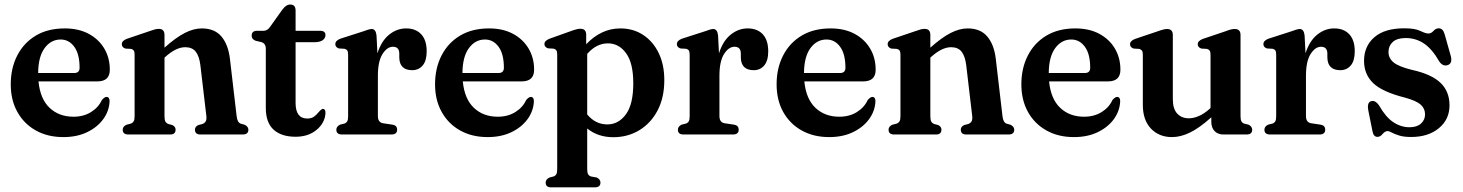

<svg xmlns="http://www.w3.org/2000/svg" viewBox="-20 -594 6460 848"><path d="M465 -286Q465 -234.5 410 -234.5H150Q157.5 -157 199 -117.8Q240.5 -78.5 304.5 -78.5Q349 -78.5 382 -99Q415 -119.5 430 -152.5Q442 -166 450.5 -166Q464.5 -165.5 464 -146Q462 -103.5 436 -67.8Q410 -32 364.8 -10.2Q319.5 11.5 260 11.5Q190.5 11.5 138.2 -17.8Q86 -47 56.8 -99.5Q27.5 -152 27.5 -221.5Q27.5 -293 56.2 -349Q85 -405 138.2 -436.8Q191.5 -468.5 266 -468.5Q327 -468.5 371.5 -444.8Q416 -421 440.5 -379.8Q465 -338.5 465 -286ZM248 -419.5Q205 -419.5 177 -381.5Q149 -343.5 148.5 -271.5H307.5Q331.5 -271.5 331.5 -294.5Q331.5 -355.5 308 -387.5Q284.5 -419.5 248 -419.5Z M706.5 -439.5V-383.5Q757 -428.5 796.2 -448.5Q835.5 -468.5 871.5 -468.5Q927.5 -468.5 957.8 -433Q988 -397.5 995.5 -334.5L1025 -82Q1028 -53 1043 -48L1060.5 -43Q1077 -35 1077 -21Q1077 0 1052 0H865Q841 0 841 -21.5Q841 -34.5 855.5 -41.5L874.5 -46.5Q883.5 -50 888.2 -57.5Q893 -65 891.5 -81L865 -306Q860 -346 844.5 -365.8Q829 -385.5 798 -385.5Q758 -385.5 711 -343.5L706.5 -339.5V-81Q706.5 -64.5 710.5 -57.2Q714.5 -50 723 -46.5L741.5 -41.5Q755.5 -34.5 755.5 -21.5Q755.5 0 732 0H547Q522 0 522 -21Q522 -35.5 538.5 -43L557.5 -48Q566 -51 570.2 -58Q574.5 -65 574.5 -81V-352.5Q574.5 -365.5 570.8 -370.8Q567 -376 559 -378L533.5 -379.5Q518 -385 518 -399Q518 -414 540 -422.5L637.5 -455.5Q653 -461 662.8 -463.8Q672.5 -466.5 681.5 -466.5Q706.5 -466.5 706.5 -439.5Z M1134.5 -408 1109 -414Q1091.5 -420.5 1091.5 -436.5Q1091.5 -458 1115.5 -458H1145Q1162 -458 1175 -478.5L1226 -550Q1243 -574 1262 -574Q1285.5 -574 1285.5 -547.5V-458H1393.5Q1417.5 -458 1417.5 -439Q1417.5 -425.5 1405.2 -416.5Q1393 -407.5 1366 -407.5H1285.5V-139.5Q1285.5 -70.5 1337 -70.5Q1356 -70.5 1367.5 -79.2Q1379 -88 1387 -98.2Q1395 -108.5 1404 -113Q1418.5 -114 1417.5 -93.5Q1414.5 -50.5 1378 -20.2Q1341.5 10 1285.5 10Q1223 10 1188.5 -21.2Q1154 -52.5 1154 -117V-378.5Q1154 -402 1134.5 -408Z M1643 -437 1647 -358.5Q1664.5 -413.5 1698.8 -441Q1733 -468.5 1773.5 -468.5Q1816.5 -468.5 1840.5 -442.5Q1864.5 -416.5 1864.5 -367.5Q1864.5 -325.5 1846.8 -304.8Q1829 -284 1801 -284Q1744.5 -284 1743.5 -340V-357Q1743.5 -387.5 1715.5 -387.5Q1690 -387.5 1669.5 -355.5Q1649 -323.5 1649 -259V-81.5Q1649 -53 1672.5 -49.5L1713 -43.5Q1734 -40.5 1734 -21Q1734 0 1708.5 0H1490.5Q1465.5 0 1465.5 -21Q1465.5 -35.5 1482 -43.5L1500.5 -48Q1509.5 -51 1513.5 -58Q1517.5 -65 1517.5 -80.5V-352.5Q1517.5 -365.5 1513.8 -371Q1510 -376.5 1502 -378.5L1476.5 -380Q1461 -385.5 1461 -399Q1461 -414.5 1483 -423L1581 -454.5Q1611.5 -466 1621.5 -466Q1640 -466 1643 -437Z M2339 -286Q2339 -234.5 2284 -234.5H2024Q2031.5 -157 2073 -117.8Q2114.5 -78.5 2178.5 -78.5Q2223 -78.5 2256 -99Q2289 -119.5 2304 -152.5Q2316 -166 2324.5 -166Q2338.5 -165.5 2338 -146Q2336 -103.5 2310 -67.8Q2284 -32 2238.8 -10.2Q2193.5 11.5 2134 11.5Q2064.5 11.5 2012.2 -17.8Q1960 -47 1930.8 -99.5Q1901.5 -152 1901.5 -221.5Q1901.5 -293 1930.2 -349Q1959 -405 2012.2 -436.8Q2065.5 -468.5 2140 -468.5Q2201 -468.5 2245.5 -444.8Q2290 -421 2314.5 -379.8Q2339 -338.5 2339 -286ZM2122 -419.5Q2079 -419.5 2051 -381.5Q2023 -343.5 2022.5 -271.5H2181.5Q2205.5 -271.5 2205.5 -294.5Q2205.5 -355.5 2182 -387.5Q2158.5 -419.5 2122 -419.5Z M2569 -440.5V-398.5Q2600.5 -432 2638.2 -450.2Q2676 -468.5 2720 -468.5Q2776.5 -468.5 2820.2 -440Q2864 -411.5 2889 -360.2Q2914 -309 2914 -240.5Q2914 -162.5 2884.2 -106Q2854.5 -49.5 2803.5 -18.8Q2752.5 12 2689 12Q2621 12 2573.5 -26.5V152.5Q2573.5 168.5 2577.5 175.5Q2581.5 182.5 2590.5 185.5L2615.5 190Q2632 198 2632 212.5Q2632 233.5 2607 233.5H2414.5Q2390 233.5 2390 212.5Q2390 198 2407 190L2424.5 185.5Q2433 182.5 2437 175.5Q2441 168.5 2441 152.5V-353Q2441 -366 2437.2 -371.5Q2433.5 -377 2426 -379L2400.5 -380.5Q2384.5 -386 2384.5 -399.5Q2384.5 -414 2407 -423L2499.5 -456Q2528 -467 2543.5 -467Q2569 -467 2569 -440.5ZM2665 -402.5Q2614 -402.5 2573.5 -356V-88.5Q2610 -44.5 2662.5 -44.5Q2711.5 -44.5 2744.2 -88.8Q2777 -133 2777 -226Q2777 -315.5 2745.2 -359Q2713.5 -402.5 2665 -402.5Z M3151.5 -437 3155.5 -358.5Q3173 -413.5 3207.2 -441Q3241.5 -468.5 3282 -468.5Q3325 -468.5 3349 -442.5Q3373 -416.5 3373 -367.5Q3373 -325.5 3355.2 -304.8Q3337.5 -284 3309.5 -284Q3253 -284 3252 -340V-357Q3252 -387.5 3224 -387.5Q3198.5 -387.5 3178 -355.5Q3157.5 -323.5 3157.5 -259V-81.5Q3157.5 -53 3181 -49.5L3221.5 -43.5Q3242.5 -40.5 3242.5 -21Q3242.5 0 3217 0H2999Q2974 0 2974 -21Q2974 -35.5 2990.5 -43.5L3009 -48Q3018 -51 3022 -58Q3026 -65 3026 -80.5V-352.5Q3026 -365.5 3022.2 -371Q3018.5 -376.5 3010.5 -378.5L2985 -380Q2969.5 -385.5 2969.5 -399Q2969.5 -414.5 2991.5 -423L3089.5 -454.5Q3120 -466 3130 -466Q3148.5 -466 3151.5 -437Z M3847.5 -286Q3847.5 -234.5 3792.5 -234.5H3532.5Q3540 -157 3581.5 -117.8Q3623 -78.5 3687 -78.5Q3731.5 -78.5 3764.5 -99Q3797.5 -119.5 3812.5 -152.5Q3824.5 -166 3833 -166Q3847 -165.5 3846.5 -146Q3844.5 -103.5 3818.5 -67.8Q3792.5 -32 3747.2 -10.2Q3702 11.5 3642.5 11.5Q3573 11.5 3520.8 -17.8Q3468.5 -47 3439.2 -99.5Q3410 -152 3410 -221.5Q3410 -293 3438.8 -349Q3467.5 -405 3520.8 -436.8Q3574 -468.5 3648.5 -468.5Q3709.5 -468.5 3754 -444.8Q3798.5 -421 3823 -379.8Q3847.5 -338.5 3847.5 -286ZM3630.5 -419.5Q3587.5 -419.5 3559.5 -381.5Q3531.5 -343.5 3531 -271.5H3690Q3714 -271.5 3714 -294.5Q3714 -355.5 3690.5 -387.5Q3667 -419.5 3630.5 -419.5Z M4089 -439.5V-383.5Q4139.5 -428.5 4178.8 -448.5Q4218 -468.5 4254 -468.5Q4310 -468.5 4340.2 -433Q4370.5 -397.5 4378 -334.5L4407.5 -82Q4410.5 -53 4425.5 -48L4443 -43Q4459.5 -35 4459.5 -21Q4459.5 0 4434.5 0H4247.5Q4223.5 0 4223.5 -21.5Q4223.5 -34.5 4238 -41.5L4257 -46.5Q4266 -50 4270.8 -57.5Q4275.5 -65 4274 -81L4247.5 -306Q4242.5 -346 4227 -365.8Q4211.5 -385.5 4180.5 -385.5Q4140.5 -385.5 4093.5 -343.5L4089 -339.5V-81Q4089 -64.5 4093 -57.2Q4097 -50 4105.5 -46.5L4124 -41.5Q4138 -34.5 4138 -21.5Q4138 0 4114.5 0H3929.5Q3904.5 0 3904.5 -21Q3904.5 -35.5 3921 -43L3940 -48Q3948.5 -51 3952.8 -58Q3957 -65 3957 -81V-352.5Q3957 -365.5 3953.2 -370.8Q3949.5 -376 3941.5 -378L3916 -379.5Q3900.5 -385 3900.5 -399Q3900.5 -414 3922.5 -422.5L4020 -455.5Q4035.5 -461 4045.2 -463.8Q4055 -466.5 4064 -466.5Q4089 -466.5 4089 -439.5Z M4928.5 -286Q4928.5 -234.5 4873.5 -234.5H4613.5Q4621 -157 4662.5 -117.8Q4704 -78.5 4768 -78.5Q4812.5 -78.5 4845.5 -99Q4878.5 -119.5 4893.5 -152.5Q4905.5 -166 4914 -166Q4928 -165.5 4927.5 -146Q4925.5 -103.5 4899.5 -67.8Q4873.5 -32 4828.2 -10.2Q4783 11.5 4723.5 11.5Q4654 11.5 4601.8 -17.8Q4549.5 -47 4520.2 -99.5Q4491 -152 4491 -221.5Q4491 -293 4519.8 -349Q4548.5 -405 4601.8 -436.8Q4655 -468.5 4729.5 -468.5Q4790.5 -468.5 4835 -444.8Q4879.5 -421 4904 -379.8Q4928.5 -338.5 4928.5 -286ZM4711.5 -419.5Q4668.5 -419.5 4640.5 -381.5Q4612.5 -343.5 4612 -271.5H4771Q4795 -271.5 4795 -294.5Q4795 -355.5 4771.5 -387.5Q4748 -419.5 4711.5 -419.5Z M5027.5 -130.5V-352Q5027.5 -365 5023.8 -370.2Q5020 -375.5 5012 -378L4987 -379.5Q4971 -385 4971 -398.5Q4971 -413.5 4993 -422L5091 -455Q5121 -466 5134.5 -466Q5160 -466 5160 -439.5V-156Q5160 -113.5 5179.2 -92.5Q5198.5 -71.5 5231 -71.5Q5252 -71.5 5275.5 -81.8Q5299 -92 5323.5 -114L5326.5 -117V-352Q5326.5 -365 5322.8 -370.2Q5319 -375.5 5311 -378L5286 -379.5Q5270 -385 5270 -398.5Q5270 -413.5 5292 -422L5390 -455Q5405.5 -461 5415 -463.5Q5424.5 -466 5433.5 -466Q5459 -466 5459 -439.5V-81Q5459 -65 5463 -58Q5467 -51 5475.5 -48L5494 -43.5Q5510.5 -35.5 5510.5 -21Q5510.5 0 5485.5 0H5383Q5359 0 5344.5 -15Q5330 -30 5330 -55.5V-76Q5278 -29 5236.2 -8.8Q5194.5 11.5 5156.5 11.5Q5099 11.5 5063.2 -26.2Q5027.5 -64 5027.5 -130.5Z M5742 -437 5746 -358.5Q5763.5 -413.5 5797.8 -441Q5832 -468.5 5872.5 -468.5Q5915.5 -468.5 5939.5 -442.5Q5963.5 -416.5 5963.5 -367.5Q5963.5 -325.5 5945.8 -304.8Q5928 -284 5900 -284Q5843.5 -284 5842.5 -340V-357Q5842.5 -387.5 5814.5 -387.5Q5789 -387.5 5768.5 -355.5Q5748 -323.5 5748 -259V-81.5Q5748 -53 5771.5 -49.5L5812 -43.5Q5833 -40.5 5833 -21Q5833 0 5807.5 0H5589.5Q5564.5 0 5564.5 -21Q5564.5 -35.5 5581 -43.5L5599.5 -48Q5608.5 -51 5612.5 -58Q5616.5 -65 5616.5 -80.5V-352.5Q5616.5 -365.5 5612.8 -371Q5609 -376.5 5601 -378.5L5575.5 -380Q5560 -385.5 5560 -399Q5560 -414.5 5582 -423L5680 -454.5Q5710.5 -466 5720.5 -466Q5739 -466 5742 -437Z M6205.5 -32Q6238 -32 6256 -48.2Q6274 -64.5 6274 -89Q6274 -114.5 6254.8 -131.8Q6235.5 -149 6186.5 -162.5Q6085 -188 6044.8 -227Q6004.5 -266 6004.5 -325Q6004.5 -390 6050 -429.5Q6095.5 -469 6182.5 -469Q6229 -469 6252.8 -457.5Q6276.5 -446 6289 -446Q6301 -446 6311.2 -457.5Q6321.5 -469 6334.5 -469Q6342.5 -469 6349 -463.8Q6355.5 -458.5 6360 -444.5L6386 -352.5Q6397.5 -315.5 6375.5 -307Q6353 -298.5 6336.5 -323Q6305 -378 6269 -402Q6233 -426 6189 -426Q6150.5 -426 6131.5 -408.8Q6112.5 -391.5 6112.5 -364.5Q6112.5 -337 6134.8 -318.5Q6157 -300 6215.5 -285.5Q6302.5 -266.5 6342.2 -228.2Q6382 -190 6382 -129Q6382 -66.5 6335 -27.8Q6288 11 6213 11Q6180 11 6159.5 4.5Q6139 -2 6127 -8.5Q6115 -15 6108.5 -15Q6097 -15 6086.5 -2.2Q6076 10.5 6064 10.5Q6046.5 10.5 6042 -13.5L6024 -103Q6016 -141 6035.5 -147Q6054.5 -153 6072 -126.5Q6100.5 -76.5 6134 -54.2Q6167.5 -32 6205.5 -32Z"/></svg>

Font: Fraunces 72pt S050 SemiBold
Style: Regular
Weight: 600
Version: Version 1.000; ttfautohint (v1.8.3)